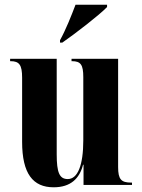

<svg xmlns="http://www.w3.org/2000/svg" viewBox="-20 -786 604 816"><path d="M235 -605H245C301 -644 401 -721 435 -756V-766H301C284 -721 259 -658 235 -615ZM208 10C280 10 318 -27 333 -86H335V0H541V-10H537C495 -10 482 -24 482 -76V-536H284V-526H286C323 -526 334 -511 334 -458V-190C334 -83 310 -25 268 -25C233 -25 221 -52 221 -130V-536H23V-526H25C62 -526 74 -510 74 -456V-183C74 -48 120 10 208 10Z"/></svg>

Font: Noto Serif Display Condensed Extra
Style: Regular
Weight: 800
Width: 3
Designer: Monotype Design Team
Foundry: Monotype Imaging Inc.
Version: Version 1.900